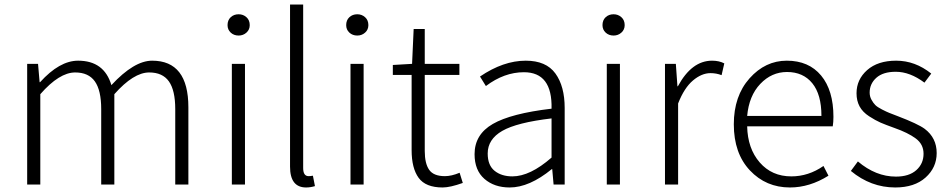

<svg xmlns="http://www.w3.org/2000/svg" viewBox="-20 -815 4195 848"><path d="M100 0V-533H148L155 -452H157Q243 -547 325 -547Q440 -547 472 -439Q572 -547 652 -547Q812 -547 812 -341V0H754V-333Q754 -416 726 -455.5Q698 -495 639 -495Q570 -495 485 -399V0H427V-333Q427 -416 399 -455.5Q371 -495 312 -495Q242 -495 158 -399V0Z M1004 0V-533H1062V0ZM1034 -658Q1013 -658 999 -671Q985 -684 985 -704Q985 -726 999 -739Q1013 -752 1034 -752Q1054 -752 1068.5 -739Q1083 -726 1083 -704Q1083 -684 1068.5 -671Q1054 -658 1034 -658Z M1332 13Q1261 13 1261 -79V-795H1319V-73Q1319 -37 1343 -37Q1351 -37 1362 -39L1371 7Q1351 13 1332 13Z M1528 0V-533H1586V0ZM1558 -658Q1537 -658 1523 -671Q1509 -684 1509 -704Q1509 -726 1523 -739Q1537 -752 1558 -752Q1578 -752 1592.5 -739Q1607 -726 1607 -704Q1607 -684 1592.5 -671Q1578 -658 1558 -658Z M1935 13Q1860 13 1829 -29.5Q1798 -72 1798 -152V-484H1715V-528L1800 -533L1807 -687H1856V-533H2009V-484H1856V-148Q1856 -93 1875.5 -65Q1895 -37 1945 -37Q1974 -37 2010 -52L2024 -7Q1968 13 1935 13Z M2231 13Q2163 13 2119.5 -25Q2076 -63 2076 -134Q2076 -221 2156.5 -267.5Q2237 -314 2416 -335Q2420 -496 2294 -496Q2207 -496 2126 -435L2100 -477Q2203 -547 2302 -547Q2392 -547 2433 -490.5Q2474 -434 2474 -338V0H2425L2419 -68H2417Q2318 13 2231 13ZM2243 -36Q2321 -36 2416 -119V-292Q2263 -274 2198.5 -237Q2134 -200 2134 -137Q2134 -85 2164.5 -60.5Q2195 -36 2243 -36Z M2660 0V-533H2718V0ZM2690 -658Q2669 -658 2655 -671Q2641 -684 2641 -704Q2641 -726 2655 -739Q2669 -752 2690 -752Q2710 -752 2724.5 -739Q2739 -726 2739 -704Q2739 -684 2724.5 -671Q2710 -658 2690 -658Z M2917 0V-533H2965L2972 -434H2974Q3035 -547 3125 -547Q3156 -547 3179 -535L3167 -483Q3144 -492 3118 -492Q3079 -492 3040.5 -459.5Q3002 -427 2975 -358V0Z M3469 13Q3363 13 3292 -62.5Q3221 -138 3221 -266Q3221 -391 3290.5 -469Q3360 -547 3455 -547Q3552 -547 3606.5 -481.5Q3661 -416 3661 -299Q3661 -276 3658 -257H3280Q3282 -159 3335.5 -97.5Q3389 -36 3475 -36Q3551 -36 3617 -82L3639 -39Q3556 13 3469 13ZM3280 -303H3608Q3608 -398 3567.5 -447.5Q3527 -497 3456 -497Q3388 -497 3338 -444.5Q3288 -392 3280 -303Z M3934 13Q3826 13 3738 -60L3769 -102Q3848 -35 3937 -35Q3995 -35 4027 -63.5Q4059 -92 4059 -136Q4059 -178 4024.5 -203.5Q3990 -229 3930 -250Q3891 -264 3869 -273.5Q3847 -283 3818.5 -301.5Q3790 -320 3776.5 -345Q3763 -370 3763 -403Q3763 -464 3810 -505.5Q3857 -547 3938 -547Q4022 -547 4093 -490L4063 -450Q3999 -498 3936 -498Q3880 -498 3850.5 -471.5Q3821 -445 3821 -406Q3821 -389 3829 -374.5Q3837 -360 3846 -351Q3855 -342 3875.5 -331.5Q3896 -321 3907.5 -316.5Q3919 -312 3945 -302Q4034 -268 4064 -246Q4117 -206 4117 -139Q4117 -75 4068 -31Q4019 13 3934 13Z"/></svg>

Font: Noto Sans Korean Light
Style: Regular
Weight: 300
Designer: Ryoko NISHIZUKA  (kana & ideographs); Paul D. Hunt (Latin, Greek & Cyrillic); Wenlong ZHANG  (bopomofo); Sandoll Communi
Foundry: Adobe Systems Incorporated
Version: Version 1.000;PS 1;hotconv 1.0.78;makeotf.lib2.5.61930